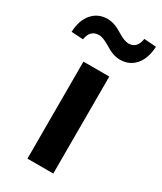

<svg xmlns="http://www.w3.org/2000/svg" viewBox="-247 -852 781 924"><g transform="rotate(30 143.0 -390.0)"><path d="M70.3 0V-539.1H213.9V0ZM-50.8 -634.8Q-47.9 -701.2 -15.1 -738.3Q17.6 -775.4 69.3 -775.4Q107.4 -775.4 153.3 -746.1Q191.4 -722.7 213.9 -722.7Q260.7 -722.7 269.5 -780.3L336.9 -775.4Q333 -708 300.8 -671.4Q268.6 -634.8 216.8 -634.8Q177.7 -634.8 131.8 -665Q93.8 -687.5 72.3 -687.5Q23.4 -687.5 14.6 -630.9Z"/></g></svg>

Font: Min Sans Bold
Style: Regular
Weight: 700
Designer: Jinseong-Kim, NotoSansCJK, Nunito
Foundry: Jinseong-Kim
Version: Version 1.400;Glyphs 3.1.2 (3151)